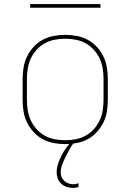

<svg xmlns="http://www.w3.org/2000/svg" viewBox="-20 -699 640 942"><path d="M300 8Q271 8 242.5 2.5Q214 -3 189 -16.5Q164 -30 144.5 -51.5Q125 -73 112.5 -98.5Q100 -124 95.5 -152.5Q91 -181 91 -210V-310Q91 -339 95.5 -367.5Q100 -396 112.5 -421.5Q125 -447 144.5 -468.5Q164 -490 189 -503.5Q214 -517 242.5 -522.5Q271 -528 300 -528Q329 -528 357.5 -522.5Q386 -517 411 -503.5Q436 -490 455.5 -468.5Q475 -447 487.5 -421.5Q500 -396 504.5 -367.5Q509 -339 509 -310V-210Q509 -181 504.5 -152.5Q500 -124 487.5 -98.5Q475 -73 455.5 -51.5Q436 -30 411 -16.5Q386 -3 357.5 2.5Q329 8 300 8ZM300 -11Q326 -11 352 -16Q378 -21 400.5 -33.5Q423 -46 440.5 -65.5Q458 -85 469 -108.5Q480 -132 484 -158Q488 -184 488 -210V-310Q488 -336 484 -362Q480 -388 469 -411.5Q458 -435 440.5 -454.5Q423 -474 400.5 -486.5Q378 -499 352 -504Q326 -509 300 -509Q274 -509 248 -504Q222 -499 199.5 -486.5Q177 -474 159.5 -454.5Q142 -435 131 -411.5Q120 -388 116 -362Q112 -336 112 -310V-210Q112 -184 116 -158Q120 -132 131 -108.5Q142 -85 159.5 -65.5Q177 -46 199.5 -33.5Q222 -21 248 -16Q274 -11 300 -11ZM337 223Q322 223 307 218Q292 213 280.5 202.5Q269 192 263.5 177.5Q258 163 258 148Q258 126 265 104.5Q272 83 282 63.5Q292 44 305 26Q318 8 333 -8H343V0Q331 16 321 34Q311 52 302 70Q293 88 285.5 107.5Q278 127 278 147Q278 159 282.5 170Q287 181 296 189Q305 197 316.5 201Q328 205 339 205Q346 205 352.5 203.5Q359 202 365 200V219Q358 221 351 222Q344 223 337 223ZM128 -661V-679H473V-661Z"/></svg>

Font: Iosevka Thin Extended
Style: Regular
Weight: 100
Width: 7
Monospace: yes
Designer: Belleve Invis
Foundry: Belleve Invis
Version: Version 32.5.0; ttfautohint (v1.8.4)